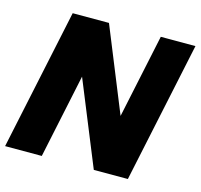

<svg xmlns="http://www.w3.org/2000/svg" viewBox="-107 -810 961 920"><g transform="rotate(15 373.5 -349.5)"><path d="M143 -699H323L492 -283L580 -699H752L604 0H435L265 -417L177 0H-5Z"/></g></svg>

Font: Prompt Bold
Style: Bold Italic
Weight: 700
Italic angle: -12°
Designer: Katatrad Team
Foundry: CadsonDemak
Version: Version 1.000